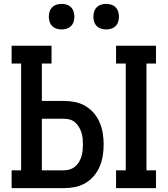

<svg xmlns="http://www.w3.org/2000/svg" viewBox="-20 -971 865 991"><path d="M579 0V-92H629V-643H579V-735H785V-643H736V-92H785V0ZM40 0V-92H89V-643H40V-735H246V-643H196V-450H312Q340 -450 368.5 -444Q397 -438 421.5 -423.5Q446 -409 465 -386.5Q484 -364 495 -337.5Q506 -311 510.5 -282.5Q515 -254 515 -225Q515 -196 510.5 -167.5Q506 -139 495 -112.5Q484 -86 465 -63.5Q446 -41 421.5 -26.5Q397 -12 368.5 -6Q340 0 312 0ZM196 -92H312Q327 -92 342 -97Q357 -102 368.5 -112Q380 -122 388 -135.5Q396 -149 400.5 -164Q405 -179 406.5 -194.5Q408 -210 408 -225Q408 -241 406.5 -256.5Q405 -272 400.5 -286.5Q396 -301 388 -314.5Q380 -328 368.5 -338.5Q357 -349 342 -353.5Q327 -358 312 -358H196ZM528 -819Q515 -819 502 -823Q489 -827 479.5 -836.5Q470 -846 466 -859Q462 -872 462 -885Q462 -898 466 -911Q470 -924 479.5 -933.5Q489 -943 502 -947Q515 -951 528 -951Q541 -951 554 -947Q567 -943 576.5 -933.5Q586 -924 590 -911Q594 -898 594 -885Q594 -872 590 -859Q586 -846 576.5 -836.5Q567 -827 554 -823Q541 -819 528 -819ZM298 -819Q285 -819 272 -823Q259 -827 249.5 -836.5Q240 -846 236 -859Q232 -872 232 -885Q232 -898 236 -911Q240 -924 249.5 -933.5Q259 -943 272 -947Q285 -951 298 -951Q311 -951 324 -947Q337 -943 346.5 -933.5Q356 -924 360 -911Q364 -898 364 -885Q364 -872 360 -859Q356 -846 346.5 -836.5Q337 -827 324 -823Q311 -819 298 -819Z"/></svg>

Font: Iosevka Etoile Semibold
Style: Regular
Weight: 600
Designer: Belleve Invis
Foundry: Belleve Invis
Version: Version 22.1.2; ttfautohint (v1.8.4)